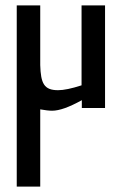

<svg xmlns="http://www.w3.org/2000/svg" viewBox="-20 -594 442 711"><path d="M42 -574V97H129V-189C146 -186 161 -184 173 -184C200 -184 236 -197 283 -223V-194H369V-574H282V-278C245 -266 216 -260 195 -260C143 -260 131 -285 129 -353V-574Z"/></svg>

Font: All Genders v4
Style: Regular
Weight: 400
Designer: Rassam Alawdi
Foundry: Rassam Art
Version: Version 3.100;FEAKit 1.0